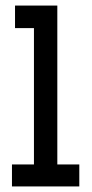

<svg xmlns="http://www.w3.org/2000/svg" viewBox="-20 -670 330 690"><path d="M265 0H23V-79H102V-569H34V-650H186V-79H265Z"/></svg>

Font: Josefin Slab
Style: Bold
Weight: 700
Designer: Santiago Orozco
Foundry: Typemade
Version: Version 2.000